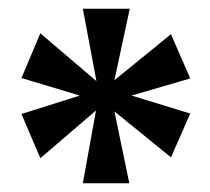

<svg xmlns="http://www.w3.org/2000/svg" viewBox="-20 -780 478 438"><path d="M169 -362H275L241 -526L370 -421L414 -521L280 -562L414 -601L370 -702L241 -597L276 -760H169L200 -595L72 -704L29 -602L162 -562L29 -520L72 -419L199 -528Z"/></svg>

Font: Noto Serif Khmer Condensed ExtraBold
Style: Regular
Weight: 800
Width: 3
Designer: Danh Hong and the Monotype Design Team
Foundry: Monotype Imaging Inc.
Version: Version 2.004